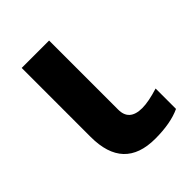

<svg xmlns="http://www.w3.org/2000/svg" viewBox="-165 -637 738 738"><g transform="rotate(-45 203.5 -268.0)"><path d="M227.1 -170.9Q226.6 -108.9 296.9 -108.9Q331.1 -108.9 386.2 -126V-15.1Q333 9.8 249 9.8Q78.1 9.8 78.1 -170.9V-545.9H227.1Z"/></g></svg>

Font: NotoSans-Bold
Style: Bold
Weight: 700
Designer: Monotype Design team
Foundry: Monotype Imaging Inc.
Version: Version 1.04